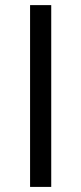

<svg xmlns="http://www.w3.org/2000/svg" viewBox="-20 -734 319 754"><path d="M181.2 0V-713.9H98.1V0Z"/></svg>

Font: Open Sans
Style: Regular
Weight: 400
Foundry: Ascender Corporation
Version: Version 1.100;PS 001.100;hotconv 1.0.88;makeotf.lib2.5.64775